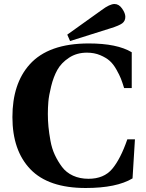

<svg xmlns="http://www.w3.org/2000/svg" viewBox="-20 -924 729 959"><path d="M316 -751 488 -874Q528 -904 552 -904Q574 -904 590 -881Q606 -858 606 -840Q606 -819 590.5 -807.5Q575 -796 533 -783L330 -719ZM128 -602Q222 -707 423 -707Q565 -707 638 -663V-484H600Q591 -513 584 -531Q577 -549 561.5 -576.5Q546 -604 528 -620Q510 -636 480.5 -648.5Q451 -661 414 -661Q363 -661 324.5 -635.5Q286 -610 266.5 -575Q247 -540 235.5 -493Q224 -446 221.5 -415.5Q219 -385 219 -355Q219 -323 222 -291.5Q225 -260 232 -221Q239 -182 254 -150Q269 -118 290 -90Q311 -62 345 -46.5Q379 -31 422 -31Q499 -31 540.5 -80.5Q582 -130 616 -228H654L642 -33Q562 15 408 15Q222 15 132 -78.5Q42 -172 42 -339Q42 -506 128 -602Z"/></svg>

Font: Heuristica
Style: Bold
Weight: 700
Version: Version 1.0.2